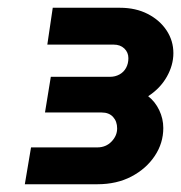

<svg xmlns="http://www.w3.org/2000/svg" viewBox="-20 -720 467 495"><path d="M44 -245 60 -340H231Q253 -340 267.5 -355Q282 -370 282 -389Q282 -407 271.5 -418.5Q261 -430 242 -430H96L111 -522H264Q277 -522 288 -528Q299 -534 305 -545Q311 -556 311 -570Q311 -585 300.5 -595Q290 -605 273 -605H102L116 -700H289Q330 -700 361 -684Q392 -668 409.5 -641.5Q427 -615 427 -583Q427 -552 410 -522Q393 -492 362 -472Q380 -458 390.5 -436Q401 -414 401 -390Q401 -351 379 -318Q357 -285 319 -265Q281 -245 231 -245Z"/></svg>

Font: MuseoModerno
Style: Bold Italic
Weight: 700
Italic angle: -9°
Designer: Pablo Cosgaya, Héctor Gatti, Marcela Romero, and the Authors of The MuseoModerno Project.
Foundry: Omnibus-Type Team
Version: Version 1.003